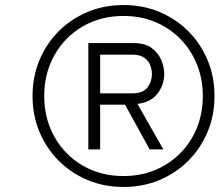

<svg xmlns="http://www.w3.org/2000/svg" viewBox="-20 -732 885 764"><path d="M471.5 12Q394.5 12 328.8 -15.5Q263 -43 213.8 -92.2Q164.5 -141.5 137 -207.2Q109.5 -273 109.5 -350Q109.5 -427 137 -492.8Q164.5 -558.5 213.8 -607.8Q263 -657 328.8 -684.5Q394.5 -712 471.5 -712Q548.5 -712 614.2 -684.5Q680 -657 729.2 -607.8Q778.5 -558.5 806 -492.8Q833.5 -427 833.5 -350Q833.5 -273 806 -207.2Q778.5 -141.5 729.2 -92.2Q680 -43 614.2 -15.5Q548.5 12 471.5 12ZM471.5 -31.5Q540 -31.5 597.5 -55.5Q655 -79.5 697.8 -122.8Q740.5 -166 763.8 -224Q787 -282 787 -350Q787 -418 763.5 -476Q740 -534 697.5 -577.2Q655 -620.5 597.5 -644.5Q540 -668.5 471.5 -668.5Q380.5 -668.5 309 -626.8Q237.5 -585 196.8 -512.8Q156 -440.5 156 -350Q156 -259.5 196.8 -187.2Q237.5 -115 309 -73.2Q380.5 -31.5 471.5 -31.5ZM331.5 -137.5V-560.5H512Q557 -560.5 583.5 -541Q610 -521.5 621.8 -492.8Q633.5 -464 633.5 -437.5Q633.5 -395 607 -360Q580.5 -325 527 -318.5L630 -137.5H575.5L477.5 -315.5H378.5V-137.5ZM378.5 -360.5H506.5Q549 -360.5 566.8 -384Q584.5 -407.5 584.5 -437.5Q584.5 -455.5 577.5 -473.2Q570.5 -491 553.5 -502.8Q536.5 -514.5 506.5 -514.5H378.5Z"/></svg>

Font: Overpass ExtraLight
Style: Italic
Weight: 250
Italic angle: -10°
Designer: Delve Withrington, Dave Bailey, Thomas Jockin
Foundry: Delve Fonts LLC
Version: Version 4.000